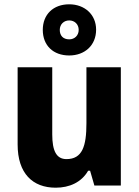

<svg xmlns="http://www.w3.org/2000/svg" viewBox="-20 -863 646 893"><path d="M302 -605C374 -605 427 -652 427 -725C427 -796 373 -843 302 -843C228 -843 179 -796 179 -724C179 -651 228 -605 302 -605ZM302 -680C273 -680 258 -698 258 -724C258 -750 277 -768 302 -768C327 -768 346 -750 346 -724C346 -698 327 -680 302 -680ZM542 -550H382V-290C382 -183 363 -123 289 -123C242 -123 223 -162 223 -238V-550H62V-191C62 -56 132 10 239 10C303 10 359 -15 390 -69H399L419 0H542Z"/></svg>

Font: Noto Sans Thai Looped SemiCondensed ExtraBold
Style: Regular
Weight: 800
Width: 4
Designer: Sasikarn Vongin, Ben Mitchell
Foundry: The Fontpad Ltd
Version: Version 1.001